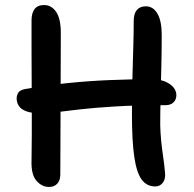

<svg xmlns="http://www.w3.org/2000/svg" viewBox="-20 -729 768 761"><path d="M596 10Q561 10 541 -18Q521 -46 512 -108.5Q503 -171 503 -274Q503 -356 505 -424.5Q507 -493 508.5 -549Q510 -605 510 -646Q510 -675 522.5 -689.5Q535 -704 558 -704Q587 -704 604 -675Q621 -646 621 -590Q621 -531 619.5 -466Q618 -401 616.5 -340.5Q615 -280 615 -233Q616 -199 619 -169Q622 -139 626.5 -109.5Q631 -80 634 -45Q637 -20 625.5 -5Q614 10 596 10ZM174 12Q146 12 124.5 -12.5Q103 -37 105 -93Q106 -142 106 -194.5Q106 -247 106 -301.5Q106 -356 105.5 -413Q105 -470 105 -529Q105 -588 105 -649Q105 -677 117 -693Q129 -709 155 -709Q184 -709 202.5 -682Q221 -655 221 -598Q221 -518 220.5 -440.5Q220 -363 220 -290.5Q220 -218 219.5 -154Q219 -90 219 -37Q219 -14 207 -1Q195 12 174 12ZM142 -280Q105 -280 84 -288Q63 -296 54.5 -309.5Q46 -323 46 -339Q46 -351 52.5 -361.5Q59 -372 79 -376Q164 -391 246.5 -399.5Q329 -408 412 -411.5Q495 -415 578 -415Q613 -415 635 -405.5Q657 -396 668 -382Q679 -368 679 -352Q679 -334 667.5 -323Q656 -312 635 -312Q518 -312 435.5 -307Q353 -302 297 -295.5Q241 -289 204.5 -284.5Q168 -280 142 -280Z"/></svg>

Font: Shantell Sans Medium
Style: Regular
Weight: 500
Designer: Stephen Nixon, Anya Danilova, Shantell Martin
Foundry: Arrow Type
Version: Version 1.011;[c5ecc13dd]